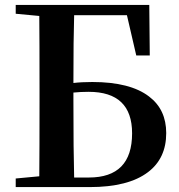

<svg xmlns="http://www.w3.org/2000/svg" viewBox="-20 -762 728 782"><path d="M342 -39Q518 -39 518 -219Q518 -388 341 -388Q309 -388 279 -385V-355Q279 -144 282 -39ZM282 -700Q279 -607 279 -424Q312 -428 356 -428Q510 -428 587 -369Q657 -316 657 -220Q657 -117 583 -61Q503 0 345 0H44V-35L140 -44Q141 -146 141 -355V-398Q141 -598 140 -697L44 -706V-742H588L590 -536H535L497 -700Z"/></svg>

Font: Source Han Serif JP
Style: Bold
Weight: 700
Designer: Ryoko NISHIZUKA  (kana & ideographs); Frank Grießhammer (Latin, Greek & Cyrillic); Wenlong ZHANG  (bopomofo); Sandoll Co
Foundry: Adobe Systems Incorporated
Version: Version 1.000;PS 1;hotconv 16.6.53;makeotf.lib2.5.65590